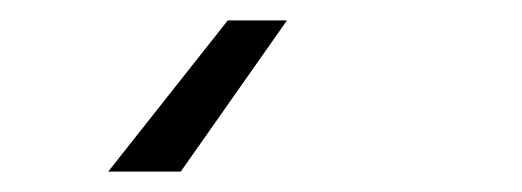

<svg xmlns="http://www.w3.org/2000/svg" viewBox="-20 -5 511 188"><path d="M86 163 203 15H261L157 163Z"/></svg>

Font: Coval
Style: Light Italic
Weight: 300
Foundry: Context Ltd
Version: Version 001.000